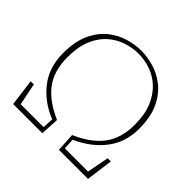

<svg xmlns="http://www.w3.org/2000/svg" viewBox="-171 -860 1030 1030"><g transform="rotate(45 344.0 -344.5)"><path d="M60 0 40 -153H64L89 -28H263L266 -90Q173 -127 114.5 -201Q56 -275 56 -383Q56 -472 83.5 -531Q111 -590 154.5 -625Q198 -660 248.5 -674.5Q299 -689 344 -689Q389 -689 439.5 -674.5Q490 -660 533.5 -625Q577 -590 604.5 -531Q632 -472 632 -383Q632 -283 576 -209Q520 -135 421 -90L424 -28H600L624 -153H648L628 0H407L401 -106Q502 -150 551 -215.5Q600 -281 600 -384Q600 -459 578 -512.5Q556 -566 519.5 -600.5Q483 -635 437.5 -651Q392 -667 344 -667Q298 -667 252.5 -651.5Q207 -636 170 -603Q133 -570 110.5 -516Q88 -462 88 -384Q88 -281 137 -215.5Q186 -150 287 -106L281 0Z"/></g></svg>

Font: Source Serif 4 ExtraLight
Style: Regular
Weight: 200
Designer: Frank Grießhammer
Foundry: Adobe
Version: Version 4.005;hotconv 1.1.0;makeotfexe 2.6.0